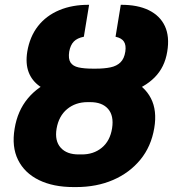

<svg xmlns="http://www.w3.org/2000/svg" viewBox="-20 -757 709 787"><path d="M358.9 -457.5H369.6Q456.1 -457.5 514.4 -430.9Q572.8 -404.3 598.6 -354Q624.5 -303.7 612.3 -231.9Q599.6 -156.2 555.2 -102.3Q510.7 -48.3 443.4 -19.3Q376 9.8 292 9.8H281.7Q198.2 9.8 139.4 -19Q80.6 -47.9 54 -101.6Q27.3 -155.3 40 -230Q51.8 -302.7 94 -353.5Q136.2 -404.3 204.1 -430.9Q272 -457.5 358.9 -457.5ZM349.6 -338.4H339.4Q289.6 -338.4 255.1 -309.8Q220.7 -281.2 211.9 -229.5Q203.6 -179.7 228.8 -151.6Q253.9 -123.5 303.7 -124H314Q363.3 -123.5 397.2 -151.4Q431.2 -179.2 439.5 -231.4Q447.3 -282.7 423.1 -310.5Q398.9 -338.4 349.6 -338.4ZM360.4 -475.6H372.6Q407.7 -475.6 433.1 -481Q458.5 -486.3 473.9 -501.5Q489.3 -516.6 493.7 -545.4Q497.6 -571.8 488 -586.4Q478.5 -601.1 453.6 -606.4L475.1 -737.3Q543.9 -737.8 590.1 -715.1Q636.2 -692.4 656 -649.7Q675.8 -606.9 665.5 -545.4Q655.3 -481.4 613.8 -439.7Q572.3 -397.9 505.6 -377.7Q439 -357.4 352.5 -357.4H339.8Q275.4 -357.4 225.8 -368.7Q176.3 -379.9 143.6 -402.8Q110.8 -425.8 97.4 -461.2Q84 -496.6 91.8 -545.4Q102.1 -606.9 135.7 -649.9Q169.4 -692.9 222.9 -715.3Q276.4 -737.8 345.2 -737.3L323.7 -606.4Q296.4 -601.1 282.5 -586.7Q268.6 -572.3 263.7 -545.4Q259.3 -516.1 269 -501Q278.8 -485.8 302 -480.7Q325.2 -475.6 360.4 -475.6Z"/></svg>

Font: Inter 28pt ExtraBold
Style: Italic
Weight: 800
Italic angle: -9.3988°
Designer: Rasmus Andersson
Foundry: rsms
Version: Version 4.001;git-66647c0bb